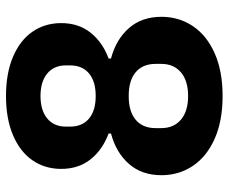

<svg xmlns="http://www.w3.org/2000/svg" viewBox="-81 -669 762 640"><g transform="rotate(-90 300.0 -349.0)"><path d="M36 -192Q36 -257 73.5 -300Q111 -343 175 -360V-368Q121 -388 89 -428Q57 -468 57 -526Q57 -580 85.5 -621.5Q114 -663 169 -686.5Q224 -710 300 -710Q376 -710 431 -686.5Q486 -663 514.5 -621.5Q543 -580 543 -526Q543 -468 511 -428Q479 -388 425 -368V-360Q489 -343 526.5 -300Q564 -257 564 -192Q564 -133 532.5 -86.5Q501 -40 441.5 -14Q382 12 300 12Q218 12 158.5 -14Q99 -40 67.5 -86.5Q36 -133 36 -192ZM407 -192V-212Q407 -254 379.5 -277.5Q352 -301 300 -301Q248 -301 220.5 -277.5Q193 -254 193 -212V-192Q193 -151 221 -127Q249 -103 300 -103Q351 -103 379 -127Q407 -151 407 -192ZM402 -496V-511Q402 -550 375 -572.5Q348 -595 300 -595Q252 -595 225 -572.5Q198 -550 198 -511V-496Q198 -456 224.5 -433.5Q251 -411 300 -411Q349 -411 375.5 -433.5Q402 -456 402 -496Z"/></g></svg>

Font: iA Writer Quattro V
Style: Regular
Weight: 400
Designer: Mike Abbink, Paul van der Laan, Pieter van Rosmalen, Oliver Reichenstein
Foundry: Information Architects Inc.
Version: Version 2.000